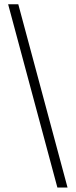

<svg xmlns="http://www.w3.org/2000/svg" viewBox="-20 -760 351 887"><path d="M17.6 -740.2H64.5L292 106.4H245.1Z"/></svg>

Font: Pretendard Std ExtraLight
Style: Regular
Weight: 200
Designer: Base glyphs from Inter by Rasmus Andersson; Hangeul glyphs from Noto Sans CJK(Source Han Sans) by Jang Soo-young and Kan
Foundry: Kil Hyung-jin
Version: Version 1.309